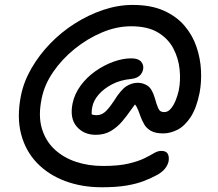

<svg xmlns="http://www.w3.org/2000/svg" viewBox="-20 -659 903 795"><path d="M401.4 116.4Q319 116.4 250.1 90.8Q181.2 65.2 133.7 16.2Q86.2 -32.8 67.6 -103Q49 -173.2 66.6 -262.4Q78 -320.2 109.9 -375.6Q141.8 -431 187.9 -478.7Q234 -526.4 290.5 -562.1Q347 -597.8 408 -618.2Q469 -638.6 529.2 -638.6Q605 -638.6 657.9 -615Q710.8 -591.4 744.2 -552.1Q777.6 -512.8 793.8 -464.5Q810 -416.2 812.3 -366.9Q814.6 -317.6 806.4 -274.6Q793.6 -210.6 769 -173.6Q744.4 -136.6 714.6 -121.6Q684.8 -106.6 655.6 -106.6Q623.8 -106.6 605.2 -117.1Q586.6 -127.6 577.1 -144.2Q567.6 -160.8 561.2 -178.4Q552.8 -204.4 544.6 -218.7Q536.4 -233 515.4 -243L554.8 -245Q539.2 -228.6 522.7 -204.5Q506.2 -180.4 485.9 -156.4Q465.6 -132.4 439 -116.6Q412.4 -100.8 376.6 -100.8Q327 -100.8 297.6 -134.9Q268.2 -169 280.4 -230.4Q288.6 -270.2 313.9 -304.6Q339.2 -339 374.8 -364.1Q410.4 -389.2 449.4 -403.3Q488.4 -417.4 523.8 -417.4Q552.4 -417.4 564.4 -403.5Q576.4 -389.6 572.4 -370.8Q570.2 -360.2 563.8 -351.8Q557.4 -343.4 547.4 -338.5Q537.4 -333.6 524.2 -332.2Q478.2 -328 443.7 -309.8Q409.2 -291.6 388.1 -266.9Q367 -242.2 362.2 -216.4Q359.4 -205 359.5 -190.6Q359.6 -176.2 367 -150.4L322.6 -204.6Q344.8 -189.8 357 -185.9Q369.2 -182 379 -182Q399 -182 414.1 -194.8Q429.2 -207.6 450.4 -239Q480 -287 502.9 -301.6Q525.8 -316.2 550.4 -316.2Q572.4 -316.2 590.9 -304.1Q609.4 -292 620.6 -254.4Q628.4 -226.6 633.9 -213.9Q639.4 -201.2 645.6 -198Q651.8 -194.8 659.8 -194.8Q675.6 -194.8 687.6 -209.3Q699.6 -223.8 707.9 -244.8Q716.2 -265.8 720.4 -285.6Q728.4 -326.2 723.7 -372.1Q719 -418 697.6 -458.6Q676.2 -499.2 633.8 -524.7Q591.4 -550.2 523.2 -550.2Q463.2 -550.2 402.6 -524.8Q342 -499.4 289.1 -456.6Q236.2 -413.8 199.8 -360.5Q163.4 -307.2 152.4 -250.4Q137.8 -180.2 153.1 -127.9Q168.4 -75.6 205.6 -40.9Q242.8 -6.2 294.5 11Q346.2 28.2 406 28.2Q470.6 28.2 511.3 18.6Q552 9 576.6 -3Q601.2 -15 617.1 -24.6Q633 -34.2 648 -34.2Q667.4 -34.2 674.3 -22.6Q681.2 -11 678 9.2Q674.4 25 663.4 38.9Q652.4 52.8 632 64.6Q607.2 78.2 576.5 90.2Q545.8 102.2 503.5 109.3Q461.2 116.4 401.4 116.4Z"/></svg>

Font: Shantell Sans Light
Style: Italic
Weight: 300
Italic angle: -11°
Designer: Stephen Nixon, Anya Danilova, Shantell Martin
Foundry: Arrow Type
Version: Version 1.008;[ac192a2d6]